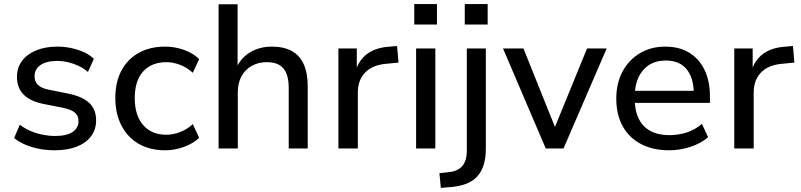

<svg xmlns="http://www.w3.org/2000/svg" viewBox="-20 -726 3915 939"><path d="M248 9Q209 9 172 2Q135 -5 103.5 -18.5Q72 -32 49 -51L77 -116Q102 -97 130.5 -85Q159 -73 189.5 -67Q220 -61 249 -61Q306 -61 335 -80.5Q364 -100 364 -133Q364 -161 345.5 -176Q327 -191 287 -199L191 -218Q127 -231 95 -264Q63 -297 63 -350Q63 -395 87.5 -428Q112 -461 156.5 -479.5Q201 -498 261 -498Q295 -498 328 -491Q361 -484 390 -471Q419 -458 439 -438L410 -374Q391 -391 366 -403Q341 -415 314 -421.5Q287 -428 261 -428Q206 -428 177.5 -407.5Q149 -387 149 -353Q149 -327 166 -310.5Q183 -294 220 -287L315 -268Q383 -254 416.5 -222.5Q450 -191 450 -138Q450 -92 425 -59Q400 -26 354.5 -8.5Q309 9 248 9Z M788 9Q713 9 658.5 -22.5Q604 -54 574 -112Q544 -170 544 -247Q544 -325 574 -381Q604 -437 658.5 -467.5Q713 -498 788 -498Q835 -498 880 -482Q925 -466 954 -437L923 -370Q895 -396 860.5 -409Q826 -422 795 -422Q721 -422 680 -376.5Q639 -331 639 -246Q639 -162 680 -114.5Q721 -67 794 -67Q826 -67 860.5 -80Q895 -93 923 -119L954 -52Q925 -24 879.5 -7.5Q834 9 788 9Z M1049 0V-705H1142V-384H1132Q1153 -439 1200.5 -468.5Q1248 -498 1309 -498Q1368 -498 1407 -476.5Q1446 -455 1465.5 -411.5Q1485 -368 1485 -302V0H1392V-297Q1392 -339 1380.5 -367Q1369 -395 1345.5 -408.5Q1322 -422 1285 -422Q1243 -422 1210.5 -403.5Q1178 -385 1160.5 -352Q1143 -319 1143 -276V0Z M1635 0V-489H1725V-373H1717Q1734 -432 1776.5 -463Q1819 -494 1887 -498L1922 -501L1929 -420L1868 -414Q1801 -408 1765.5 -371Q1730 -334 1730 -273V0Z M2006 -606V-706H2117V-606ZM2015 0V-489H2109V0Z M2253 -606V-706H2365V-606ZM2136 193 2129 121 2174 116Q2218 112 2240.5 86.5Q2263 61 2263 11V-489H2356V3Q2356 47 2345.5 80.5Q2335 114 2314 137Q2293 160 2259.5 173Q2226 186 2181 189Z M2649 0 2440 -489H2540L2705 -78H2683L2851 -489H2947L2736 0Z M3253 9Q3173 9 3115 -21.5Q3057 -52 3025.5 -108.5Q2994 -165 2994 -244Q2994 -319 3024.5 -376Q3055 -433 3109 -465.5Q3163 -498 3234 -498Q3302 -498 3350.5 -468.5Q3399 -439 3425.5 -384.5Q3452 -330 3452 -255V-223H3066V-282H3389L3373 -267Q3373 -345 3338 -387.5Q3303 -430 3236 -430Q3188 -430 3154 -408Q3120 -386 3102 -346.5Q3084 -307 3084 -253V-246Q3084 -186 3103.5 -146Q3123 -106 3161 -85.5Q3199 -65 3253 -65Q3296 -65 3336.5 -77.5Q3377 -90 3413 -120L3443 -55Q3409 -25 3357 -8Q3305 9 3253 9Z M3571 0V-489H3661V-373H3653Q3670 -432 3712.5 -463Q3755 -494 3823 -498L3858 -501L3865 -420L3804 -414Q3737 -408 3701.5 -371Q3666 -334 3666 -273V0Z"/></svg>

Font: Nunito Sans 12pt ExtraLight 11pt Medium
Style: Regular
Weight: 500
Version: Version 3.101;gftools[0.9.27]